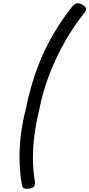

<svg xmlns="http://www.w3.org/2000/svg" viewBox="-20 -1105 560 1204"><path d="M505 -1019Q456 -958 412.5 -887Q369 -816 333 -739.5Q297 -663 270 -583Q243 -503 227 -421Q207 -341 196.5 -261.5Q186 -182 186.5 -109Q187 -36 198 27Q202 54 194 64Q186 74 164 78Q144 81 132 76.5Q120 72 117 53Q104 -24 102.5 -103.5Q101 -183 111.5 -264Q122 -345 143 -426Q159 -507 183.5 -588Q208 -669 243 -749.5Q278 -830 324.5 -907.5Q371 -985 429 -1059Q447 -1081 462 -1084Q477 -1087 499 -1074Q516 -1064 519.5 -1052.5Q523 -1041 505 -1019Z"/></svg>

Font: Playwrite NZ
Style: Regular
Weight: 400
Designer: Veronika Burian, José Scaglione
Foundry: TypeTogether
Version: Version 1.002